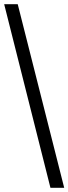

<svg xmlns="http://www.w3.org/2000/svg" viewBox="-20 -780 328 921"><path d="M0 -760H65L288 121H222Z"/></svg>

Font: Noto Serif SemiBold
Style: Regular
Weight: 600
Designer: Monotype Design Team
Foundry: Monotype Imaging Inc.
Version: Version 1.001